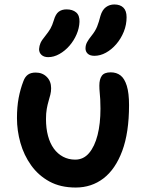

<svg xmlns="http://www.w3.org/2000/svg" viewBox="-20 -830 657 860"><path d="M319 10Q251 10 201.5 -17Q152 -44 119.5 -89.5Q87 -135 71.5 -190Q56 -245 56 -301Q56 -351 63.5 -391Q71 -431 85 -467Q92 -486 105 -495.5Q118 -505 140 -505Q170 -505 189.5 -485.5Q209 -466 209 -435Q209 -420 205.5 -406Q202 -392 197.5 -377Q193 -362 189.5 -342.5Q186 -323 186 -297Q186 -255 195 -221.5Q204 -188 221 -164.5Q238 -141 262.5 -128Q287 -115 317 -115Q354 -115 379 -144.5Q404 -174 417 -225Q430 -276 430 -343Q430 -367 429 -384.5Q428 -402 426.5 -416.5Q425 -431 425 -447Q425 -475 436 -490.5Q447 -506 476 -506Q502 -506 520 -492Q538 -478 548 -445.5Q558 -413 558 -359Q558 -236 527.5 -154Q497 -72 443.5 -31Q390 10 319 10ZM403 -580Q383 -580 373 -589.5Q363 -599 363 -613Q363 -628 370 -641Q377 -654 390 -670Q407 -691 415 -711Q423 -731 430 -759Q438 -786 454.5 -798Q471 -810 492 -810Q518 -810 532.5 -796Q547 -782 547 -753Q547 -719 534.5 -688Q522 -657 501 -632.5Q480 -608 454.5 -594Q429 -580 403 -580ZM196 -574Q177 -574 166 -584Q155 -594 155 -610Q156 -625 161.5 -637.5Q167 -650 182 -668Q198 -688 206 -702Q214 -716 221 -739Q229 -767 243 -777.5Q257 -788 278 -788Q305 -788 321 -774.5Q337 -761 336 -732Q335 -704 323 -676Q311 -648 291 -625Q271 -602 246 -588Q221 -574 196 -574Z"/></svg>

Font: Shantell Sans SemiBold
Style: Regular
Weight: 600
Designer: Stephen Nixon, Anya Danilova, Shantell Martin
Foundry: Arrow Type
Version: Version 1.011;[c5ecc13dd]